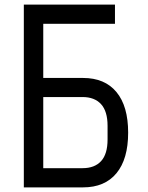

<svg xmlns="http://www.w3.org/2000/svg" viewBox="-20 -810 640 830"><path d="M83 -790H477V-707H167V-473H339Q433 -473 483.5 -412Q534 -351 534 -236.5Q534 -122.5 483.5 -61.2Q433 0 339 0H83ZM445 -207V-266Q445 -329 416.8 -359.8Q388.5 -390.5 337 -390.5H167V-83H337Q389 -83 417 -113.5Q445 -144 445 -207Z"/></svg>

Font: JuliaMono
Style: Regular
Weight: 400
Monospace: yes
Designer: cormullion
Foundry: corm
Version: Version 0.055; ttfautohint (v1.8.4)